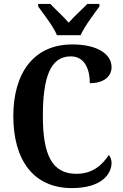

<svg xmlns="http://www.w3.org/2000/svg" viewBox="-20 -951 626 981"><path d="M271 -771H392C411 -816 461 -880 488 -918V-931H426C402 -905 357 -866 331 -835C305 -866 261 -905 237 -931H175V-918C202 -880 253 -816 271 -771ZM347 10C503 10 550 -65 550 -119C550 -134 544 -151 536 -159C505 -113 459 -63 370 -63C245 -63 199 -161 199 -358C199 -550 235 -663 341 -663C416 -663 439 -592 439 -526C512 -526 550 -561 550 -608C550 -672 482 -724 349 -724C151 -724 48 -576 48 -358C48 -137 148 10 347 10Z"/></svg>

Font: Noto Serif Bengali Condensed
Style: Bold
Weight: 700
Width: 3
Designer: Juan Bruce, Universal Thirst, Indian Type Foundry and the Monotype Design Team.
Foundry: Monotype Imaging Inc.
Version: Version 2.003